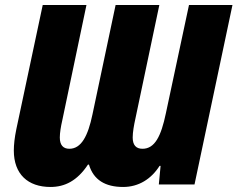

<svg xmlns="http://www.w3.org/2000/svg" viewBox="-20 -734 945 764"><path d="M181 10C237 10 287 -14 330 -79H334C352 -18 399 10 470 10C532 10 582 -22 615 -74H619L612 0H754L905 -714H732L640 -283C621 -192 596 -142 547 -142C521 -142 508 -157 508 -187C508 -208 513 -236 519 -263L614 -714H440L348 -279C330 -192 303 -142 256 -142C231 -142 218 -157 218 -187C218 -205 222 -230 228 -256L324 -714H150L45 -220C38 -186 35 -158 35 -135C35 -41 91 10 181 10Z"/></svg>

Font: Noto Sans Condensed Black
Style: Italic
Weight: 900
Width: 3
Italic angle: -12°
Designer: Monotype Design Team
Foundry: Monotype Imaging Inc.
Version: Version 2.013